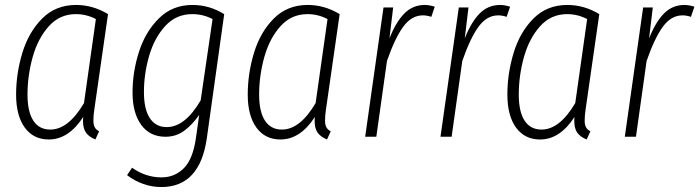

<svg xmlns="http://www.w3.org/2000/svg" viewBox="-20 -552 2823 775"><path d="M416 -495 361 -112Q357 -87 357 -65Q357 -49 362 -39Q367 -29 380 -22L365 11Q340 1 327.5 -16Q315 -33 315 -64Q315 -74 316 -80Q257 11 177 11Q115 11 80 -37Q45 -85 45 -170Q45 -256 70.5 -339.5Q96 -423 150.5 -477.5Q205 -532 287 -532Q355 -532 416 -495ZM91 -170Q91 -101 114.5 -65Q138 -29 183 -29Q256 -29 319 -136L367 -475Q329 -495 286 -495Q221 -495 177 -446Q133 -397 112 -322Q91 -247 91 -170Z M885 -495 815 5Q787 203 631 203Q593 203 557 190Q521 177 493 155L513 125Q568 164 632 164Q685 164 722 127Q759 90 771 4L784 -88Q755 -47 722.5 -23.5Q690 0 648 0Q585 0 550 -48Q515 -96 515 -178Q515 -262 541 -343Q567 -424 621.5 -478Q676 -532 757 -532Q825 -532 885 -495ZM561 -180Q561 -112 584.5 -75.5Q608 -39 653 -39Q727 -39 790 -147L838 -475Q800 -495 756 -495Q691 -495 647 -447Q603 -399 582 -326.5Q561 -254 561 -180Z M1351 -495 1296 -112Q1292 -87 1292 -65Q1292 -49 1297 -39Q1302 -29 1315 -22L1300 11Q1275 1 1262.5 -16Q1250 -33 1250 -64Q1250 -74 1251 -80Q1192 11 1112 11Q1050 11 1015 -37Q980 -85 980 -170Q980 -256 1005.5 -339.5Q1031 -423 1085.5 -477.5Q1140 -532 1222 -532Q1290 -532 1351 -495ZM1026 -170Q1026 -101 1049.5 -65Q1073 -29 1118 -29Q1191 -29 1254 -136L1302 -475Q1264 -495 1221 -495Q1156 -495 1112 -446Q1068 -397 1047 -322Q1026 -247 1026 -170Z M1735 -525 1721 -484Q1703 -490 1687 -490Q1641 -490 1607.5 -444Q1574 -398 1542 -306L1499 0H1454L1528 -522H1567L1552 -397Q1578 -463 1612 -497.5Q1646 -532 1695 -532Q1712 -532 1735 -525Z M2039 -525 2025 -484Q2007 -490 1991 -490Q1945 -490 1911.5 -444Q1878 -398 1846 -306L1803 0H1758L1832 -522H1871L1856 -397Q1882 -463 1916 -497.5Q1950 -532 1999 -532Q2016 -532 2039 -525Z M2399 -495 2344 -112Q2340 -87 2340 -65Q2340 -49 2345 -39Q2350 -29 2363 -22L2348 11Q2323 1 2310.5 -16Q2298 -33 2298 -64Q2298 -74 2299 -80Q2240 11 2160 11Q2098 11 2063 -37Q2028 -85 2028 -170Q2028 -256 2053.5 -339.5Q2079 -423 2133.5 -477.5Q2188 -532 2270 -532Q2338 -532 2399 -495ZM2074 -170Q2074 -101 2097.5 -65Q2121 -29 2166 -29Q2239 -29 2302 -136L2350 -475Q2312 -495 2269 -495Q2204 -495 2160 -446Q2116 -397 2095 -322Q2074 -247 2074 -170Z M2783 -525 2769 -484Q2751 -490 2735 -490Q2689 -490 2655.5 -444Q2622 -398 2590 -306L2547 0H2502L2576 -522H2615L2600 -397Q2626 -463 2660 -497.5Q2694 -532 2743 -532Q2760 -532 2783 -525Z"/></svg>

Font: Fira Sans Extra Condensed ExtraLight
Style: Italic
Weight: 275
Width: 3
Italic angle: -8°
Designer: Carrois Corporate & Edenspiekermann AG
Foundry: Carrois Corporate GbR & Edenspiekermann AG
Version: Version 4.203